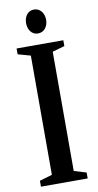

<svg xmlns="http://www.w3.org/2000/svg" viewBox="-104 -998 531 1042"><g transform="rotate(-10 162.0 -477.0)"><path d="M162.5 -821.5C198.5 -821.5 218.5 -853 218.5 -887.5C218.5 -923 197 -953.5 162.5 -953.5C128 -953.5 108 -923 108 -887.5C108 -853 127.5 -821.5 162.5 -821.5ZM33.5 0H291V-32.5L223.5 -53V-710L291 -729.5V-761.5H33.5V-729.5L103 -710V-53L33.5 -32.5Z"/></g></svg>

Font: Libre Caslon Condensed SemiBold
Style: Regular
Weight: 600
Designer: Pablo Impallari, Rodrigo Fuenzalida, Katja Schimmel, Ertekin Erdin
Foundry: Pablo Impallari, Rodrigo Fuenzalida
Version: Version 2.000;gftools[0.9.33]